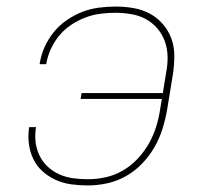

<svg xmlns="http://www.w3.org/2000/svg" viewBox="-20 -558 640 586"><path d="M248 8Q222 8 197 4.5Q172 1 150 -9Q128 -19 110 -35Q92 -51 81.5 -73Q71 -95 68 -120Q65 -145 69 -170H90Q86 -148 88.5 -125.5Q91 -103 100.5 -83.5Q110 -64 125.5 -49.5Q141 -35 161 -26Q181 -17 203 -14Q225 -11 248 -11Q275 -11 302.5 -17Q330 -23 355 -37.5Q380 -52 400.5 -74Q421 -96 435 -121Q449 -146 457 -172.5Q465 -199 469 -226L474 -256H226L229 -274H477L487 -336Q492 -361 491.5 -385.5Q491 -410 483 -432Q475 -454 460 -471.5Q445 -489 424.5 -500Q404 -511 380 -515Q356 -519 332 -519Q309 -519 286 -516Q263 -513 240.5 -504.5Q218 -496 197 -482Q176 -468 160.5 -449Q145 -430 135 -408Q125 -386 121 -362Q121 -362 121 -362Q121 -362 121 -362H101Q101 -362 101 -362Q101 -362 101 -363Q105 -389 115.5 -413Q126 -437 143 -458.5Q160 -480 183 -496Q206 -512 230.5 -521.5Q255 -531 281 -534.5Q307 -538 332 -538Q360 -538 386.5 -533.5Q413 -529 436 -517Q459 -505 476.5 -485Q494 -465 503 -440.5Q512 -416 512 -388.5Q512 -361 508 -333L490 -223Q485 -194 476 -165Q467 -136 451.5 -109Q436 -82 414 -59Q392 -36 364.5 -20.5Q337 -5 307 1.5Q277 8 248 8Z"/></svg>

Font: Iosevka Curly Thin Extended
Style: Italic
Weight: 100
Width: 7
Italic angle: -9°
Monospace: yes
Designer: Belleve Invis
Foundry: Belleve Invis
Version: Version 11.1.0; ttfautohint (v1.8.3)